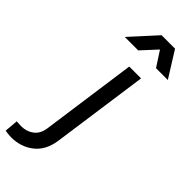

<svg xmlns="http://www.w3.org/2000/svg" viewBox="-449 -833 1091 1091"><g transform="rotate(45 97.0 -287.5)"><path d="M-78 220Q-89 220 -104 218.5Q-119 217 -127 215L-120 133Q-110 134 -100 134.5Q-90 135 -82 135Q-39 135 -7.5 111Q24 87 31 40L112 -539H207L125 45Q112 132 55.5 176Q-1 220 -78 220ZM-25 -640 116 -795H224L321 -640H226L167 -731L83 -640Z"/></g></svg>

Font: Plus Jakarta Sans Medium
Style: Italic
Weight: 500
Italic angle: -8°
Designer: Gumpita Rahayu
Foundry: Tokotype
Version: Version 2.071; ttfautohint (v1.8.4.7-5d5b);gftools[0.9.29]